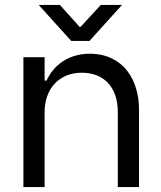

<svg xmlns="http://www.w3.org/2000/svg" viewBox="-20 -759 652 779"><path d="M137 -739 269 -593H343L475 -739H389L307 -650H303L223 -739ZM75 0H161V-304C161 -399 220 -464 312 -464C399 -464 458 -408 458 -304V0H544V-315C544 -435 480 -541 344 -541C257 -541 196 -493 169 -432H161V-527H75Z"/></svg>

Font: Be Vietnam
Style: Regular
Weight: 400
Designer: Gabriel Lam
Foundry: TypeRant
Version: Version 4.000